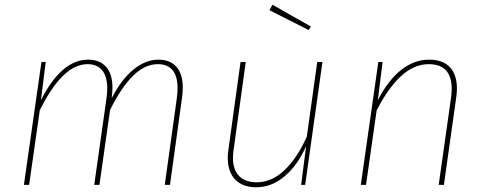

<svg xmlns="http://www.w3.org/2000/svg" viewBox="-20 -781 2044 811"><path d="M752 -411Q752 -392 749 -369L698 0H676L727 -367Q730 -390 730 -409Q730 -459 709 -484.5Q688 -510 647 -510Q592 -510 542.5 -461.5Q493 -413 445 -317L400 0H378L430 -367Q433 -390 433 -408Q433 -458 411.5 -484Q390 -510 350 -510Q244 -510 148 -315L103 0H81L155 -519H173L153 -358Q196 -443 246 -486Q296 -529 352 -529Q402 -529 428.5 -498.5Q455 -468 455 -411Q455 -392 452 -369L451 -365Q493 -446 544 -487.5Q595 -529 649 -529Q699 -529 725.5 -498.5Q752 -468 752 -411Z M942 -115Q942 -132 945 -150L996 -519H1018L967 -150Q964 -131 964 -114Q964 -63 990.5 -37Q1017 -11 1064 -11Q1128 -11 1182 -62.5Q1236 -114 1276 -204L1320 -519H1342L1269 0H1252L1273 -164Q1238 -84 1183 -37Q1128 10 1062 10Q1005 10 973.5 -22.5Q942 -55 942 -115ZM1131 -761 1293 -669 1284 -654 1118 -738Z M1910 -407Q1910 -389 1907 -369L1855 0H1833L1885 -367Q1888 -388 1888 -405Q1888 -510 1791 -510Q1729 -510 1674.5 -460Q1620 -410 1571 -315L1526 0H1504L1578 -519H1596L1576 -358Q1620 -443 1675 -486Q1730 -529 1792 -529Q1850 -529 1880 -497.5Q1910 -466 1910 -407Z"/></svg>

Font: Fira Sans Thin
Style: Italic
Weight: 250
Italic angle: -8°
Designer: Carrois Corporate & Edenspiekermann AG
Foundry: Carrois Corporate GbR & Edenspiekermann AG
Version: Version 4.203